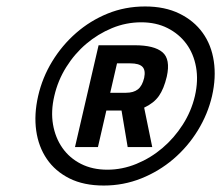

<svg xmlns="http://www.w3.org/2000/svg" viewBox="-20 -731 684 594"><path d="M98 -434Q111 -491 141.5 -541Q172 -591 215.5 -629Q259 -667 313 -689Q367 -711 429 -711Q490 -711 535 -689Q580 -667 607 -629.5Q634 -592 641.5 -541.5Q649 -491 636 -434Q623 -378 592 -327.5Q561 -277 516.5 -239Q472 -201 417 -179Q362 -157 301 -157Q239 -157 195 -179Q151 -201 125 -239Q99 -277 92 -327Q85 -377 98 -434ZM148 -434Q137 -387 144 -346Q151 -305 173 -273.5Q195 -242 230.5 -224Q266 -206 312 -206Q358 -206 402 -224Q446 -242 482.5 -273Q519 -304 545.5 -345.5Q572 -387 583 -434Q594 -482 586.5 -523.5Q579 -565 556.5 -595.5Q534 -626 498.5 -644Q463 -662 417 -662Q370 -662 326.5 -644Q283 -626 247 -595.5Q211 -565 185 -523.5Q159 -482 148 -434ZM356 -389H309L283 -276H212L285 -591H397Q457 -591 482.5 -569.5Q508 -548 496 -494Q487 -456 471.5 -434Q456 -412 426 -398L451 -276H375ZM321 -444H370Q393 -444 406.5 -454.5Q420 -465 426 -490Q431 -514 420.5 -524.5Q410 -535 383 -535H342Z"/></svg>

Font: Panefresco 600wt
Style: Italic
Weight: 600
Foundry: Campivisivi & Chank Co
Version: Version 1.000